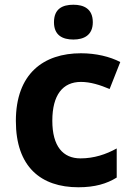

<svg xmlns="http://www.w3.org/2000/svg" viewBox="-20 -781 556 811"><path d="M290 -761C244 -761 208 -744 208 -687C208 -632 244 -614 290 -614C334 -614 372 -632 372 -687C372 -744 334 -761 290 -761ZM311 10C381 10 431 -5 473 -31V-154C428 -129 377 -112 320 -112C246 -112 201 -163 201 -271C201 -380 245 -435 322 -435C362 -435 403 -422 443 -405L488 -519C444 -542 385 -556 322 -556C164 -556 47 -470 47 -270C47 -76 153 10 311 10Z"/></svg>

Font: Noto Sans Lao UI
Style: Bold
Weight: 700
Designer: Monotype Design Team
Foundry: Monotype Imaging Inc.
Version: Version 2.000